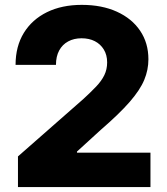

<svg xmlns="http://www.w3.org/2000/svg" viewBox="-20 -757 675 777"><path d="M52.7 0V-124L317.4 -356.4Q347.2 -383.8 368.9 -406.5Q390.6 -429.2 402.1 -452.6Q413.6 -476.1 413.6 -504.4Q413.6 -534.7 400.1 -556.6Q386.7 -578.6 363.8 -590.3Q340.8 -602.1 310.1 -602.1Q279.3 -602.1 255.9 -589.4Q232.4 -576.7 219.5 -552.7Q206.5 -528.8 206.5 -494.6H43Q43 -569.3 76.4 -623.8Q109.9 -678.2 170.2 -707.8Q230.5 -737.3 311 -737.3Q392.1 -737.3 452.9 -709.7Q513.7 -682.1 547.1 -632.6Q580.6 -583 580.6 -517.1Q580.6 -474.1 563.7 -433.6Q546.9 -393.1 504.9 -344.7Q462.9 -296.4 387.2 -231L291.5 -143.6V-139.2H588.9V0Z"/></svg>

Font: Inter 16pt ExtraBold
Style: Regular
Weight: 800
Version: Version 4.001;git-66647c0bb